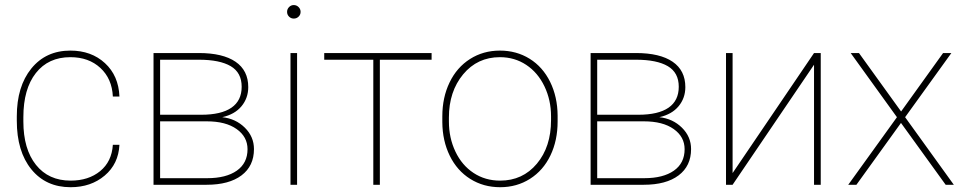

<svg xmlns="http://www.w3.org/2000/svg" viewBox="-20 -741 3873 770"><path d="M263.2 -16.6Q335 -16.6 381.6 -54.7Q428.2 -92.8 432.6 -160.2H459Q455.1 -83.5 399.9 -36.9Q344.7 9.8 263.2 9.8Q164.1 9.8 105.7 -62Q47.4 -133.8 47.4 -256.8V-274.4Q47.4 -394.5 105.7 -466.3Q164.1 -538.1 262.2 -538.1Q346.2 -538.1 400.9 -487.8Q455.6 -437.5 459 -354H432.6Q429.2 -425.3 382.6 -468.5Q335.9 -511.7 262.2 -511.7Q173.8 -511.7 123.8 -448Q73.7 -384.3 73.7 -271V-253.9Q73.7 -143.1 124.3 -79.8Q174.8 -16.6 263.2 -16.6Z M595.7 0V-528.3H777.3Q873.5 -528.3 924.6 -493.4Q975.6 -458.5 975.6 -391.6Q975.6 -347.7 948.5 -314.9Q921.4 -282.2 871.1 -271H871.6Q925.3 -265.1 961.9 -229Q998.5 -192.9 998.5 -143.1Q998.5 -75.2 948.5 -37.6Q898.4 0 808.6 0ZM622.1 -254.4V-26.4H811Q886.7 -26.4 929.7 -56.6Q972.7 -86.9 972.7 -142.6Q972.7 -192.4 929 -223.4Q885.3 -254.4 809.6 -254.4ZM622.1 -280.8H787.1Q867.2 -280.8 908.2 -309.1Q949.2 -337.4 949.2 -393.1Q949.2 -449.7 905.3 -475.6Q861.3 -501.5 777.3 -501.5H622.1Z M1171.4 0H1145V-528.3H1171.4ZM1131.3 -693.4Q1131.3 -704.6 1139.2 -712.6Q1147 -720.7 1158.2 -720.7Q1169.4 -720.7 1177.5 -712.6Q1185.5 -704.6 1185.5 -693.4Q1185.5 -682.1 1177.5 -674.3Q1169.4 -666.5 1158.2 -666.5Q1147 -666.5 1139.2 -674.3Q1131.3 -682.1 1131.3 -693.4Z M1710.9 -501.5H1503.4V0H1477.1V-501.5H1280.3V-528.3H1710.9Z M1753.9 -274.4Q1753.9 -350.1 1783 -410.4Q1812 -470.7 1865 -504.4Q1918 -538.1 1984.9 -538.1Q2051.3 -538.1 2104 -505.4Q2156.7 -472.7 2186.3 -412.6Q2215.8 -352.5 2216.3 -277.3V-253.9Q2216.3 -177.7 2187.5 -117.7Q2158.7 -57.6 2105.7 -23.9Q2052.7 9.8 1985.8 9.8Q1918.9 9.8 1866 -23.4Q1813 -56.6 1783.7 -116.5Q1754.4 -176.3 1753.9 -251ZM1780.3 -253.9Q1780.3 -188 1806.4 -133.1Q1832.5 -78.1 1879.2 -47.4Q1925.8 -16.6 1985.8 -16.6Q2076.2 -16.6 2133.1 -84.5Q2189.9 -152.3 2189.9 -259.3V-274.4Q2189.9 -339.4 2163.6 -394.5Q2137.2 -449.7 2090.6 -480.7Q2043.9 -511.7 1984.9 -511.7Q1894.5 -511.7 1837.4 -442.9Q1780.3 -374 1780.3 -269.5Z M2348.6 0V-528.3H2530.3Q2626.5 -528.3 2677.5 -493.4Q2728.5 -458.5 2728.5 -391.6Q2728.5 -347.7 2701.4 -314.9Q2674.3 -282.2 2624 -271H2624.5Q2678.2 -265.1 2714.8 -229Q2751.5 -192.9 2751.5 -143.1Q2751.5 -75.2 2701.4 -37.6Q2651.4 0 2561.5 0ZM2375 -254.4V-26.4H2564Q2639.6 -26.4 2682.6 -56.6Q2725.6 -86.9 2725.6 -142.6Q2725.6 -192.4 2681.9 -223.4Q2638.2 -254.4 2562.5 -254.4ZM2375 -280.8H2540Q2620.1 -280.8 2661.1 -309.1Q2702.1 -337.4 2702.1 -393.1Q2702.1 -449.7 2658.2 -475.6Q2614.3 -501.5 2530.3 -501.5H2375Z M3244.6 -528.3H3271.5V0H3244.6V-481.4L2918 0H2891.6V-528.3H2918V-46.9Z M3593.8 -293.9 3762.2 -528.3H3795.4L3609.9 -271L3805.2 0H3772.5L3593.3 -248L3414.6 0H3381.8L3577.1 -271L3391.6 -528.3H3424.8Z"/></svg>

Font: Roboto Thin
Style: Regular
Weight: 250
Designer: Google
Version: Version 2.134; 2016